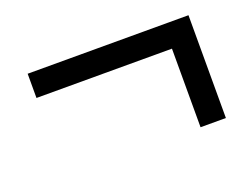

<svg xmlns="http://www.w3.org/2000/svg" viewBox="-62 -540 744 566"><g transform="rotate(-20 310.0 -257.0)"><path d="M484.5 -95.5V-342H59.5V-418H564V-95.5Z"/></g></svg>

Font: Encode Sans Condensed Medium
Style: Regular
Weight: 500
Width: 3
Designer: Multiple Designers
Foundry: Impallari Type
Version: Version 3.000; ttfautohint (v1.8.3) -l 8 -r 50 -G 200 -x 14 